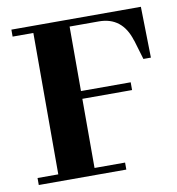

<svg xmlns="http://www.w3.org/2000/svg" viewBox="-70 -650 657 713"><g transform="rotate(-10 258.5 -293.0)"><path d="M349.6 0V-26.4H234.4V-287.1H421.9V-316.4H234.4V-559.6H344.7Q432.6 -559.6 460.9 -467.8Q461.9 -466.8 461.9 -465.8L483.4 -393.6H511.7L507.8 -585.9H19.5V-559.6H97.7V-26.4H19.5V0Z"/></g></svg>

Font: Abhaya Libre ExtraBold
Style: Regular
Weight: 800
Designer: Pushpananda Ekanayake, Sol Matas, Pathum Egodawatta
Foundry: Mooniak
Version: Version 1.050 ; ttfautohint (v1.6)